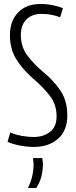

<svg xmlns="http://www.w3.org/2000/svg" viewBox="-20 -730 382 967"><path d="M297 -689 283 -643Q240 -660 188 -660Q141 -660 113 -632Q85 -604 85 -554Q85 -497 115 -454.5Q145 -412 197 -368Q252 -323 285.5 -272Q319 -221 319 -148Q319 -72 272 -31Q225 10 151 10Q117 10 80 3Q43 -4 18 -16L32 -63Q59 -51 90.5 -45.5Q122 -40 150 -40Q198 -40 231.5 -65.5Q265 -91 265 -144Q265 -202 232.5 -245.5Q200 -289 147 -334Q94 -380 62 -431.5Q30 -483 30 -554Q30 -623 70.5 -666.5Q111 -710 185 -710Q216 -710 247 -703.5Q278 -697 297 -689ZM121 217Q136 185 142.5 156Q149 127 149 100Q149 91 148 82.5Q147 74 146 66H193Q194 73 195 80.5Q196 88 196 96Q196 131 188 160.5Q180 190 163 217Z"/></svg>

Font: Georama Condensed Light
Style: Regular
Weight: 300
Width: 3
Designer: Jean-Baptiste Levee
Foundry: Production Type
Version: Version 1.000